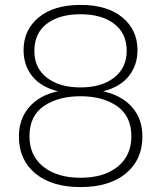

<svg xmlns="http://www.w3.org/2000/svg" viewBox="-20 -739 656 782"><path d="M216 -367Q146 -385 111 -429Q76 -473 76 -535Q76 -617 137.5 -668Q199 -719 308 -719Q417 -719 478.5 -668Q540 -617 540 -535Q540 -474 505 -429.5Q470 -385 400 -367Q475 -351 517.5 -303Q560 -255 560 -183Q560 -88 492.5 -32.5Q425 23 308 23Q191 23 124 -32.5Q57 -88 57 -183Q57 -255 99.5 -303.5Q142 -352 216 -367ZM496 -532Q496 -603 445 -642Q394 -681 308 -681Q222 -681 171 -642.5Q120 -604 120 -531Q120 -462 171 -422.5Q222 -383 308 -383Q394 -383 445 -423Q496 -463 496 -532ZM100 -184Q100 -105 156.5 -60Q213 -15 308 -15Q403 -15 459 -60Q515 -105 515 -184Q515 -266 457 -306.5Q399 -347 308 -347Q217 -347 158.5 -307Q100 -267 100 -184Z"/></svg>

Font: Poppins ExtraLight
Style: Regular
Weight: 275
Designer: Ninad Kale (Devanagari), Jonny Pinhorn (Latin)
Foundry: Indian Type Foundry
Version: Version 3.200;PS 1.000;hotconv 16.6.54;makeotf.lib2.5.65590